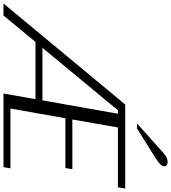

<svg xmlns="http://www.w3.org/2000/svg" viewBox="4 -1024 984 1104"><g transform="rotate(90 496.0 -472.0)"><path d="M677 -658 631 -396H917L910 -356H624L568 -40H912L905 0H482L514 -184H185L33 0H-36L545 -700H1028L1021 -658ZM598 -658H578L219 -224H521ZM824 -920Q851 -944 875 -944Q886 -944 893 -938.5Q900 -933 900 -925Q900 -903 854 -875L683 -768H654Z"/></g></svg>

Font: Fahkwang Light
Style: Italic
Weight: 300
Italic angle: -10°
Version: Version 1.000; ttfautohint (v1.6)